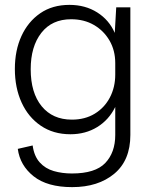

<svg xmlns="http://www.w3.org/2000/svg" viewBox="-20 -587 625 788"><path d="M276 181Q174 181 118 136.5Q62 92 53 24L114 10Q120 54 143 79.5Q166 105 200.5 115Q235 125 275 125Q371 125 412 82Q453 39 453 -33V-148Q427 -95 379 -65.5Q331 -36 269 -36Q199 -36 147.5 -71Q96 -106 68.5 -166.5Q41 -227 41 -304Q41 -380 68 -439Q95 -498 145 -532.5Q195 -567 265 -567Q330 -567 379 -536Q428 -505 451 -452L457 -557H515V-33Q515 71 449 126Q383 181 276 181ZM275 -96Q329 -96 369 -120.5Q409 -145 431 -187Q453 -229 453 -281V-328Q453 -380 429.5 -420.5Q406 -461 365.5 -484.5Q325 -508 272 -508Q193 -508 149.5 -452Q106 -396 106 -303Q106 -206 151 -151Q196 -96 275 -96Z"/></svg>

Font: BDO Grotesk Light
Style: Regular
Weight: 300
Designer: Deni Anggara
Foundry: Lokal Container
Version: Version 2.000